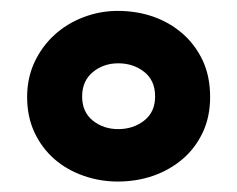

<svg xmlns="http://www.w3.org/2000/svg" viewBox="-20 -695 440 356"><path d="M30.3 -515.1Q30.3 -550.3 43.9 -579.6Q57.6 -608.9 80.8 -630.1Q104 -651.4 134.8 -663.1Q165.5 -674.8 198.2 -674.8Q233.4 -674.8 264.2 -664.1Q294.9 -653.3 318.6 -632.6Q342.3 -611.8 356 -582.5Q369.6 -553.2 369.6 -515.1Q369.6 -478.5 356 -449.5Q342.3 -420.4 318.6 -400.1Q294.9 -379.9 264.2 -369.1Q233.4 -358.4 198.2 -358.4Q165.5 -358.4 134.8 -369.1Q104 -379.9 80.8 -400.1Q57.6 -420.4 43.9 -449.5Q30.3 -478.5 30.3 -515.1ZM132.3 -516.1Q132.3 -487.3 152.1 -471.4Q171.9 -455.6 199.2 -455.6Q227.1 -455.6 247.3 -471.4Q267.6 -487.3 267.6 -516.1Q267.6 -545.9 247.3 -561.8Q227.1 -577.6 199.2 -577.6Q171.9 -577.6 152.1 -561.3Q132.3 -544.9 132.3 -516.1Z"/></svg>

Font: PT Astra Sans
Style: Bold
Weight: 700
Designer: A.Korolkova, I. Chaeva
Foundry: ParaType Ltd
Version: Version 1.001; ttfautohint (v1.6)